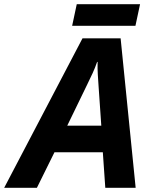

<svg xmlns="http://www.w3.org/2000/svg" viewBox="-80 -897 728 917"><path d="M-60.1 0 314 -713.9H496.1L567.9 0H422.9L411.1 -169.9H180.2L96.2 0ZM241.2 -296.9H403.8L391.1 -481Q389.2 -510.3 387.2 -540Q385.3 -569.8 386.2 -601.1H383.8Q374.5 -574.2 362.3 -547.4Q350.1 -520.5 335 -490.2ZM264.6 -773.9 286.6 -877H588.9L566.9 -773.9Z"/></svg>

Font: Open Sans
Style: Bold Italic
Weight: 700
Italic angle: -12°
Designer: Monotype Design Team
Foundry: Monotype Imaging Inc.
Version: Version 3.003; ttfautohint (v1.8.4)